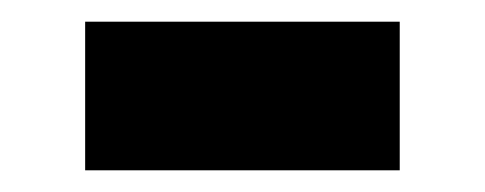

<svg xmlns="http://www.w3.org/2000/svg" viewBox="-20 -345 447 177"><path d="M58.5 -188V-325H348.5V-188Z"/></svg>

Font: Public Sans Thin Black
Style: Regular
Weight: 900
Version: Version 2.001